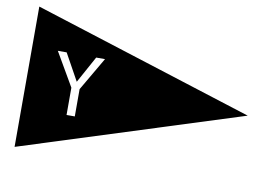

<svg xmlns="http://www.w3.org/2000/svg" viewBox="-75 -862 1345 941"><g transform="rotate(10 598.0 -391.0)"><path d="M48.8 -739.7 1147.5 -390.6 48.8 -41.5ZM175.8 -542 272.5 -375.5V-239.7H313.5V-375.5L410.6 -542H366.7L293.5 -408.7L219.7 -542Z"/></g></svg>

Font: BabelStone Maritime
Style: Regular
Weight: 400
Designer: Andrew West
Foundry: BabelStone
Version: Version 0.001;February 23, 2018